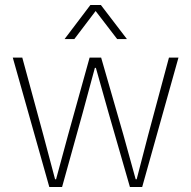

<svg xmlns="http://www.w3.org/2000/svg" viewBox="-20 -747 764 767"><path d="M31 -517H69L153 -208L200 -31H204L252 -208L338 -517H384L473 -208L522 -31H526L572 -208L655 -517H693L548 0H499L414 -295L363 -476H359L310 -295L228 0H177ZM341 -727H383L487 -591H448L362 -703L277 -591H238Z"/></svg>

Font: Mona Sans VF XLt
Style: Regular
Weight: 200
Designer: Deni Anggara
Foundry: GitHub
Version: Version 2.000;Glyphs 3.2.3 (3260)